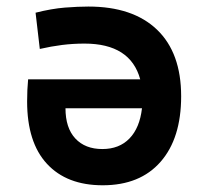

<svg xmlns="http://www.w3.org/2000/svg" viewBox="-20 -547 626 577"><path d="M288.6 9.8Q180.7 9.8 121.1 -54.7Q61.5 -119.1 61.5 -242.2Q61.5 -277.8 64.5 -308.6H401.4Q372.1 -416 233.9 -416Q199.7 -416 166.7 -411.9Q133.8 -407.7 99.6 -399.9L86.9 -508.8Q135.3 -521 175 -524.2Q214.8 -527.3 245.6 -527.3Q379.4 -527.3 451.9 -457.8Q524.4 -388.2 524.4 -257.8Q524.4 -131.3 462.6 -60.8Q400.9 9.8 288.6 9.8ZM406.7 -221.7H176.8Q176.8 -162.6 206.3 -130.9Q235.8 -99.1 287.6 -99.1Q338.4 -99.1 369.1 -130.9Q399.9 -162.6 406.7 -221.7Z"/></svg>

Font: CaskaydiaCove NFP SemiBold
Style: Regular
Weight: 600
Designer: Aaron Bell
Foundry: Saja Typeworks
Version: Version 2111.001; VTT 6.35;Nerd Fonts 3.1.1